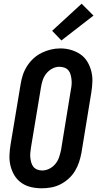

<svg xmlns="http://www.w3.org/2000/svg" viewBox="-20 -1007 540 1035"><path d="M205 8Q175 8 147 1.5Q119 -5 96 -21Q73 -37 58.5 -60.5Q44 -84 37 -111.5Q30 -139 31 -168.5Q32 -198 37 -228L91 -552Q95 -578 103 -602.5Q111 -627 125.5 -650Q140 -673 160 -691.5Q180 -710 204.5 -722Q229 -734 254 -740Q279 -746 305 -746Q335 -746 362.5 -738Q390 -730 413 -714.5Q436 -699 450.5 -675Q465 -651 472 -623.5Q479 -596 478 -566.5Q477 -537 472 -507L419 -183Q414 -157 406 -132.5Q398 -108 384 -85Q370 -62 349.5 -43.5Q329 -25 305 -13Q281 -1 255.5 3.5Q230 8 205 8ZM207 -88Q227 -88 246 -97.5Q265 -107 278.5 -123.5Q292 -140 298.5 -159.5Q305 -179 309 -198L362 -523Q365 -537 366 -551Q367 -565 365.5 -578.5Q364 -592 360.5 -605Q357 -618 348.5 -628Q340 -638 327 -642.5Q314 -647 300 -647Q280 -647 261.5 -637Q243 -627 230 -611Q217 -595 210.5 -575.5Q204 -556 201 -537L147 -212Q145 -198 143.5 -184Q142 -170 143.5 -157Q145 -144 148.5 -131Q152 -118 160 -108Q168 -98 180.5 -93Q193 -88 207 -88ZM311 -789 261 -841 420 -987 484 -923Z"/></svg>

Font: Iosevka Slab Oblique
Style: Bold
Weight: 700
Italic angle: -9°
Monospace: yes
Designer: Belleve Invis
Foundry: Belleve Invis
Version: Version 11.1.1; ttfautohint (v1.8.3)